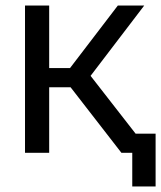

<svg xmlns="http://www.w3.org/2000/svg" viewBox="-20 -550 580 691"><path d="M157 -530H70V0H157V-236H234L417 0H456V121H540V-69H468L306 -277L499 -530H404L232 -305H157Z"/></svg>

Font: Cheyenne Sans
Style: Regular
Weight: 400
Designer: The Public Sans project authors (U.S. Web Design System), Libre Franklin designed by Pablo Impallari and Rodrigo Fuenzal
Foundry: The Cheyenne Sans Project Authors
Version: Version 2.007